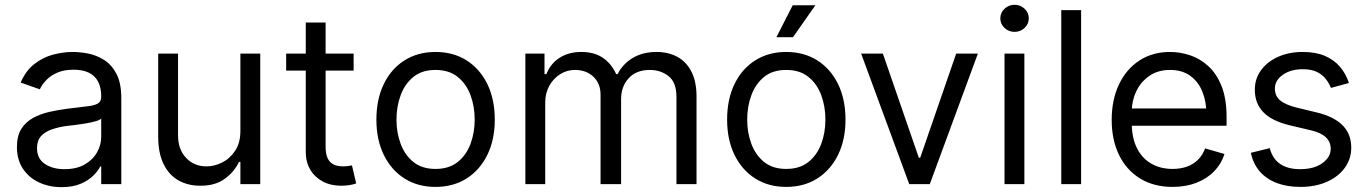

<svg xmlns="http://www.w3.org/2000/svg" viewBox="-20 -770 5721 803"><path d="M237.3 12.7Q185.5 12.7 143.1 -7.1Q100.6 -26.9 75.7 -64.5Q50.8 -102.1 50.8 -155.3Q50.8 -202.1 69.3 -231.2Q87.9 -260.3 118.9 -277.1Q149.9 -293.9 187.3 -302.2Q224.6 -310.5 262.7 -315.4Q312.5 -321.8 343.5 -325.2Q374.5 -328.6 388.9 -336.9Q403.3 -345.2 403.3 -365.2V-368.2Q403.3 -403.3 390.6 -428Q377.9 -452.6 352.3 -465.6Q326.7 -478.5 288.1 -478.5Q248 -478.5 220 -466.3Q191.9 -454.1 173.8 -435.3Q155.8 -416.5 146.5 -396.5L66.4 -424.8Q87.9 -474.6 123.8 -502.4Q159.7 -530.3 201.9 -541.5Q244.1 -552.7 285.2 -552.7Q311.5 -552.7 345.7 -546.6Q379.9 -540.5 412.4 -521.2Q444.8 -502 466.1 -463.1Q487.3 -424.3 487.3 -359.4V0H403.3V-74.2H399.4Q391.1 -56.6 371.1 -36.4Q351.1 -16.1 318.1 -1.7Q285.2 12.7 237.3 12.7ZM250 -62.5Q299.8 -62.5 334 -82Q368.2 -101.6 385.7 -132.6Q403.3 -163.6 403.3 -197.3V-274.4Q397.9 -268.1 380.1 -262.9Q362.3 -257.8 339.1 -253.9Q315.9 -250 293.9 -247.3Q272 -244.6 258.8 -243.2Q226.1 -238.8 197.8 -229.2Q169.4 -219.7 152.1 -201.2Q134.8 -182.6 134.8 -150.4Q134.8 -106.9 167.2 -84.7Q199.7 -62.5 250 -62.5Z M985.4 -222.7V-545.9H1068.4V0H985.4V-92.8H979.5Q960 -51.3 919.7 -22Q879.4 7.3 817.4 6.8Q766.1 6.8 726.6 -15.4Q687 -37.6 664.3 -83.5Q641.6 -129.4 641.6 -199.2V-545.9H724.6V-204.1Q724.6 -145 758.5 -109.4Q792.5 -73.7 844.7 -74.2Q876 -74.2 908.4 -90.1Q940.9 -106 963.1 -138.9Q985.4 -171.9 985.4 -222.7Z M1459 -545.9V-474.6H1176.8V-545.9ZM1258.8 -675.8H1341.8V-156.2Q1341.8 -127.9 1349.6 -109.9Q1357.4 -91.8 1373.5 -83Q1389.6 -74.2 1415 -74.2Q1423.3 -74.2 1432.4 -75.2Q1441.4 -76.2 1452.1 -78.1L1469.7 -2.9Q1458 1.5 1441.2 4.2Q1424.3 6.8 1407.2 6.8Q1363.3 6.8 1329.8 -11Q1296.4 -28.8 1277.6 -60.5Q1258.8 -92.3 1258.8 -133.8Z M1801.3 11.7Q1727.5 11.7 1671.9 -23.4Q1616.2 -58.6 1585.2 -122.1Q1554.2 -185.5 1554.2 -269.5Q1554.2 -355 1585.2 -418.7Q1616.2 -482.4 1671.9 -517.6Q1727.5 -552.7 1801.3 -552.7Q1875.5 -552.7 1931.2 -517.6Q1986.8 -482.4 2018.1 -418.7Q2049.3 -355 2049.3 -269.5Q2049.3 -185.5 2018.1 -122.1Q1986.8 -58.6 1931.2 -23.4Q1875.5 11.7 1801.3 11.7ZM1801.3 -63.5Q1857.9 -63.5 1894 -92.3Q1930.2 -121.1 1947.8 -168.2Q1965.3 -215.3 1965.3 -269.5Q1965.3 -324.7 1947.8 -372.1Q1930.2 -419.4 1894 -448.5Q1857.9 -477.5 1801.3 -477.5Q1745.1 -477.5 1709.2 -448.5Q1673.3 -419.4 1655.8 -372.1Q1638.2 -324.7 1638.2 -269.5Q1638.2 -215.3 1655.8 -168.2Q1673.3 -121.1 1709.2 -92.3Q1745.1 -63.5 1801.3 -63.5Z M2177.2 0V-545.9H2257.3V-460H2265.1Q2282.2 -503.9 2320.3 -528.3Q2358.4 -552.7 2411.6 -552.7Q2465.3 -552.7 2501.2 -528.3Q2537.1 -503.9 2557.1 -460H2563Q2584.5 -502.4 2626.2 -527.6Q2668 -552.7 2726.1 -552.7Q2774.9 -552.7 2812.5 -532.5Q2850.1 -512.2 2871.6 -470.7Q2893.1 -429.2 2893.1 -365.2V0H2809.1V-365.2Q2809.1 -425.8 2775.9 -451.7Q2742.7 -477.5 2697.8 -477.5Q2640.6 -477.5 2609.1 -442.6Q2577.6 -407.7 2577.6 -355.5V0H2491.7V-374Q2491.7 -420.4 2461.9 -449Q2432.1 -477.5 2384.3 -477.5Q2351.6 -477.5 2323.2 -460Q2294.9 -442.4 2277.6 -411.6Q2260.3 -380.9 2260.3 -340.8V0Z M3268.1 11.7Q3194.3 11.7 3138.7 -23.4Q3083 -58.6 3052 -122.1Q3021 -185.5 3021 -269.5Q3021 -355 3052 -418.7Q3083 -482.4 3138.7 -517.6Q3194.3 -552.7 3268.1 -552.7Q3342.3 -552.7 3397.9 -517.6Q3453.6 -482.4 3484.9 -418.7Q3516.1 -355 3516.1 -269.5Q3516.1 -185.5 3484.9 -122.1Q3453.6 -58.6 3397.9 -23.4Q3342.3 11.7 3268.1 11.7ZM3268.1 -63.5Q3324.7 -63.5 3360.8 -92.3Q3397 -121.1 3414.6 -168.2Q3432.1 -215.3 3432.1 -269.5Q3432.1 -324.7 3414.6 -372.1Q3397 -419.4 3360.8 -448.5Q3324.7 -477.5 3268.1 -477.5Q3211.9 -477.5 3176 -448.5Q3140.1 -419.4 3122.6 -372.1Q3105 -324.7 3105 -269.5Q3105 -215.3 3122.6 -168.2Q3140.1 -121.1 3176 -92.3Q3211.9 -63.5 3268.1 -63.5ZM3227.1 -614.3 3295.4 -748H3390.1L3296.4 -614.3Z M4069.8 -545.9 3868.7 0H3782.7L3581.5 -545.9H3672.4L3822.8 -110.4H3828.6L3979 -545.9Z M4181.2 0V-545.9H4264.2V0ZM4223.1 -636.7Q4198.7 -636.7 4181.2 -653.3Q4163.6 -669.9 4163.6 -693.4Q4163.6 -716.8 4181.2 -733.4Q4198.7 -750 4223.1 -750Q4247.6 -750 4265.1 -733.4Q4282.7 -716.8 4282.7 -693.4Q4282.7 -669.9 4265.1 -653.3Q4247.6 -636.7 4223.1 -636.7Z M4501.5 -727.5V0H4418.5V-727.5Z M4884.3 11.7Q4805.7 11.7 4748.3 -23.4Q4690.9 -58.6 4660.2 -121.8Q4629.4 -185.1 4629.4 -268.6Q4629.4 -352.5 4659.7 -416.5Q4689.9 -480.5 4744.9 -516.6Q4799.8 -552.7 4873.5 -552.7Q4916 -552.7 4958 -538.6Q5000 -524.4 5034.4 -492.7Q5068.8 -460.9 5089.4 -408.7Q5109.9 -356.4 5109.9 -280.3V-244.1H4689V-316.4H5064.5L5025.9 -289.1Q5025.9 -343.8 5008.8 -386.2Q4991.7 -428.7 4957.8 -453.1Q4923.8 -477.5 4873.5 -477.5Q4823.2 -477.5 4787.4 -452.9Q4751.5 -428.2 4732.4 -388.7Q4713.4 -349.1 4713.4 -303.7V-255.9Q4713.4 -193.8 4734.9 -150.9Q4756.3 -107.9 4794.9 -85.7Q4833.5 -63.5 4884.3 -63.5Q4917 -63.5 4943.8 -73Q4970.7 -82.5 4990.2 -101.8Q5009.8 -121.1 5020 -149.4L5101.1 -126Q5088.4 -85 5058.3 -54Q5028.3 -22.9 4983.9 -5.6Q4939.5 11.7 4884.3 11.7Z M5621.6 -422.9 5546.4 -402.3Q5539.1 -420.9 5525.4 -439Q5511.7 -457 5488.5 -468.8Q5465.3 -480.5 5428.2 -480.5Q5378.4 -480.5 5345.2 -457.3Q5312 -434.1 5312 -399.4Q5312 -368.2 5334.7 -349.6Q5357.4 -331.1 5405.8 -319.3L5486.8 -299.8Q5559.6 -282.2 5595.5 -245.6Q5631.3 -209 5631.3 -152.3Q5631.3 -105.5 5604.5 -68.4Q5577.6 -31.2 5529.8 -9.8Q5481.9 11.7 5418.5 11.7Q5362.8 11.7 5319.8 -4.6Q5276.9 -21 5249 -52.7Q5221.2 -84.5 5211.4 -130.9L5290.5 -150.4Q5301.8 -106.4 5333.7 -84.5Q5365.7 -62.5 5417.5 -62.5Q5475.6 -62.5 5510.5 -87.6Q5545.4 -112.8 5545.4 -147.5Q5545.4 -176.3 5525.4 -195.6Q5505.4 -214.8 5464.4 -224.6L5373.5 -246.1Q5298.3 -264.2 5263.2 -301.3Q5228 -338.4 5228 -394.5Q5228 -440.9 5254.2 -476.6Q5280.3 -512.2 5325.7 -532.5Q5371.1 -552.7 5428.2 -552.7Q5482.4 -552.7 5520.8 -536.4Q5559.1 -520 5584 -491Q5608.9 -461.9 5621.6 -422.9Z"/></svg>

Font: Inter V
Style: 
Weight: 400
Designer: Rasmus Andersson
Foundry: rsms
Version: Version 4.000;git-a3f224843